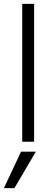

<svg xmlns="http://www.w3.org/2000/svg" viewBox="-34 -727 275 985"><path d="M40 238H-14L74 51H150ZM141 0H80V-707H141Z"/></svg>

Font: Hind Colombo Light
Style: Regular
Weight: 300
Designer: Jyotish Sonowal, Aditi Pimprikar
Foundry: Indian Type Foundry
Version: Version 1.000;PS 1.0;hotconv 1.0.86;makeotf.lib2.5.63406; tt